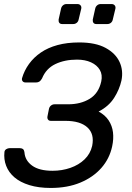

<svg xmlns="http://www.w3.org/2000/svg" viewBox="-20 -920 654 950"><path d="M231 10Q171 10 125.5 -4Q80 -18 51.5 -42.5Q23 -67 10.5 -99.5Q-2 -132 2 -168Q3 -177 11 -182Q19 -187 28 -187H77Q87 -187 93 -183Q99 -179 101 -166Q104 -126 139 -100.5Q174 -75 240 -75Q287 -75 328.5 -89.5Q370 -104 398.5 -131.5Q427 -159 436 -198Q448 -257 412.5 -289.5Q377 -322 304 -322H232Q222 -322 217.5 -328.5Q213 -335 215 -345L222 -380Q224 -391 232 -397.5Q240 -404 250 -404H318Q379 -404 423.5 -431Q468 -458 481 -517Q488 -550 474 -574Q460 -598 430.5 -611.5Q401 -625 361 -625Q300 -625 254 -603Q208 -581 188 -532Q182 -521 175 -516.5Q168 -512 159 -512H106Q97 -512 92 -518Q87 -524 89 -533Q100 -571 123.5 -603.5Q147 -636 182 -660Q217 -684 264.5 -697Q312 -710 372 -710Q453 -710 502.5 -683Q552 -656 571.5 -613.5Q591 -571 581 -522Q571 -477 544.5 -435.5Q518 -394 468 -368Q500 -351 517.5 -324.5Q535 -298 539 -265.5Q543 -233 535 -196Q522 -135 481.5 -89Q441 -43 377.5 -16.5Q314 10 231 10ZM457 -801Q447 -801 442.5 -807Q438 -813 439 -823L451 -877Q453 -887 460.5 -893.5Q468 -900 478 -900H532Q542 -900 547.5 -893.5Q553 -887 551 -877L538 -823Q536 -813 528.5 -807Q521 -801 511 -801ZM288 -801Q278 -801 273.5 -807Q269 -813 270 -823L282 -877Q284 -887 291.5 -893.5Q299 -900 309 -900H363Q373 -900 378.5 -893.5Q384 -887 382 -877L369 -823Q367 -813 359.5 -807Q352 -801 342 -801Z"/></svg>

Font: Rubik
Style: Italic
Weight: 400
Italic angle: -12°
Designer: Hubert and Fischer
Foundry: Hubert and Fischer
Version: Version 2.300;gftools[0.9.30]